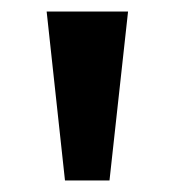

<svg xmlns="http://www.w3.org/2000/svg" viewBox="-20 -727 320 333"><path d="M60.9 -707H202.1L169.9 -414H92.7Z"/></svg>

Font: Pretendard Std Variable
Style: Regular
Weight: 400
Designer: Base glyphs from Inter by Rasmus Andersson; Hangeul glyphs from Noto Sans CJK(Source Han Sans) by Jang Soo-young and Kan
Foundry: Kil Hyung-jin
Version: Version 1.309;Glyphs 3.2 (3225)